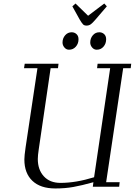

<svg xmlns="http://www.w3.org/2000/svg" viewBox="-20 -1066 769 1096"><path d="M117.2 -676.8 121.1 -702.1H314L311 -676.8H269L201.2 -213.9Q195.8 -178.2 195.8 -158.2Q195.8 -97.2 230.2 -59.6Q264.6 -22 325.2 -22Q413.1 -22 517.1 -54.2L608.9 -676.8H534.2L537.1 -702.1H729L726.1 -676.8H683.1L585.9 -25.9H663.1L660.2 0H509.8L513.2 -25.9Q446.8 -7.3 399.2 1.2Q351.6 9.8 295.9 9.8Q210.9 9.8 165 -33.7Q119.1 -77.1 119.1 -155.8Q119.1 -176.3 126 -224.1L193.8 -676.8ZM336.9 -823.2Q336.9 -847.2 351.8 -864.5Q366.7 -881.8 389.2 -881.8Q405.3 -881.8 416.7 -871.3Q428.2 -860.8 428.2 -841.8Q428.2 -816.9 412.8 -799.6Q397.5 -782.2 374 -782.2Q358.4 -782.2 347.7 -794.9Q336.9 -807.6 336.9 -823.2ZM393.1 -1029.8 411.1 -1045.9 482.9 -976.1 575.2 -1045.9 589.8 -1029.8 524.9 -954.1Q508.8 -935.1 498.3 -927.5Q487.8 -919.9 474.1 -919.9Q460.9 -919.9 454.1 -926.8Q447.3 -933.6 435.1 -954.1ZM495.1 -823.2Q495.1 -847.2 509.8 -864.5Q524.4 -881.8 546.9 -881.8Q563 -881.8 574.5 -871.3Q585.9 -860.8 585.9 -841.8Q585.9 -816.9 570.8 -799.6Q555.7 -782.2 532.2 -782.2Q516.6 -782.2 505.9 -794.9Q495.1 -807.6 495.1 -823.2Z"/></svg>

Font: Dehuti
Style: Italic
Weight: 400
Version: Version 1.2